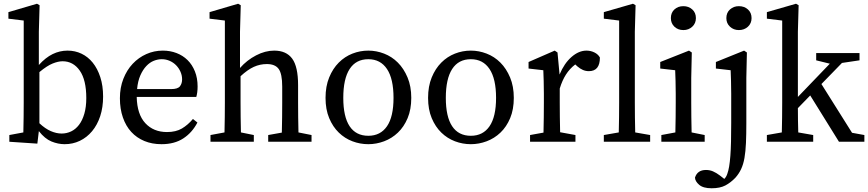

<svg xmlns="http://www.w3.org/2000/svg" viewBox="-20 -759 4648 1028"><path d="M30 0V-36L105 -50Q106 -88 106.5 -132.5Q107 -177 107 -210V-649L25 -659V-694L178 -739L192 -731L188 -589V-411Q224 -451 262 -469.5Q300 -488 342 -488Q382 -488 416.5 -471.5Q451 -455 476.5 -423.5Q502 -392 517 -346Q532 -300 532 -242Q532 -184 516.5 -137Q501 -90 473 -56.5Q445 -23 407.5 -5Q370 13 326 13Q291 13 255.5 -1.5Q220 -16 188 -57L180 10ZM310 -44Q337 -44 361 -55.5Q385 -67 403 -90.5Q421 -114 431.5 -150Q442 -186 442 -234Q442 -331 407 -381Q372 -431 315 -431Q292 -431 262 -419Q232 -407 191 -373V-99Q222 -70 252 -57Q282 -44 310 -44Z M852 -488Q891 -488 925 -475Q959 -462 984 -437.5Q1009 -413 1023.5 -377Q1038 -341 1038 -296Q1038 -279 1036 -264.5Q1034 -250 1031 -240H712Q714 -147 758 -99.5Q802 -52 874 -52Q922 -52 954 -71Q986 -90 1013 -122L1037 -103Q1009 -49 961.5 -18Q914 13 845 13Q794 13 753 -4Q712 -21 683 -52.5Q654 -84 638 -130Q622 -176 622 -233Q622 -290 640.5 -337Q659 -384 690.5 -417.5Q722 -451 763.5 -469.5Q805 -488 852 -488ZM846 -442Q825 -442 803.5 -433.5Q782 -425 763.5 -405.5Q745 -386 731.5 -355.5Q718 -325 714 -282H896Q932 -282 943.5 -297Q955 -312 955 -334Q955 -355 946.5 -374.5Q938 -394 923.5 -409Q909 -424 889 -433Q869 -442 846 -442Z M1448 -488Q1513 -488 1544.5 -445Q1576 -402 1576 -303V-210Q1576 -175 1576.5 -131.5Q1577 -88 1578 -50L1648 -36V0H1416V-36L1489 -49Q1490 -87 1490.5 -131Q1491 -175 1491 -210V-295Q1491 -364 1472 -390Q1453 -416 1409 -416Q1372 -416 1339 -401Q1306 -386 1268 -351V-210Q1268 -177 1268.5 -132.5Q1269 -88 1270 -50L1339 -36V0H1107V-36L1182 -50Q1183 -88 1183.5 -132.5Q1184 -177 1184 -210V-649L1102 -659V-694L1255 -739L1269 -731L1265 -589V-395Q1302 -437 1351 -462.5Q1400 -488 1448 -488Z M1952 13Q1908 13 1867 -2.5Q1826 -18 1794 -49Q1762 -80 1742.5 -126.5Q1723 -173 1723 -235Q1723 -297 1742.5 -344.5Q1762 -392 1794 -424Q1826 -456 1867 -472Q1908 -488 1952 -488Q1995 -488 2036.5 -472Q2078 -456 2110 -424Q2142 -392 2162 -344.5Q2182 -297 2182 -235Q2182 -173 2162.5 -126.5Q2143 -80 2110.5 -49Q2078 -18 2036.5 -2.5Q1995 13 1952 13ZM1952 -32Q2017 -32 2052 -83Q2087 -134 2087 -235Q2087 -337 2052 -389.5Q2017 -442 1952 -442Q1886 -442 1852 -389.5Q1818 -337 1818 -235Q1818 -134 1852 -83Q1886 -32 1952 -32Z M2501 13Q2457 13 2416 -2.5Q2375 -18 2343 -49Q2311 -80 2291.5 -126.5Q2272 -173 2272 -235Q2272 -297 2291.5 -344.5Q2311 -392 2343 -424Q2375 -456 2416 -472Q2457 -488 2501 -488Q2544 -488 2585.5 -472Q2627 -456 2659 -424Q2691 -392 2711 -344.5Q2731 -297 2731 -235Q2731 -173 2711.5 -126.5Q2692 -80 2659.5 -49Q2627 -18 2585.5 -2.5Q2544 13 2501 13ZM2501 -32Q2566 -32 2601 -83Q2636 -134 2636 -235Q2636 -337 2601 -389.5Q2566 -442 2501 -442Q2435 -442 2401 -389.5Q2367 -337 2367 -235Q2367 -134 2401 -83Q2435 -32 2501 -32Z M2818 0V-36L2890 -49Q2891 -87 2891.5 -131.5Q2892 -176 2892 -210V-258Q2892 -299 2891 -326Q2890 -353 2889 -383L2810 -392V-427L2950 -488L2965 -478L2976 -360Q3001 -420 3040 -454Q3079 -488 3120 -488Q3143 -488 3163 -478Q3183 -468 3192 -451Q3192 -378 3133 -378Q3116 -378 3101 -384.5Q3086 -391 3072 -403L3060 -414Q3030 -391 3010 -359.5Q2990 -328 2977 -285V-210Q2977 -177 2977.5 -133Q2978 -89 2979 -51L3061 -36V0Z M3213 -694 3369 -739 3383 -731 3379 -589V-210Q3379 -170 3379.5 -130Q3380 -90 3381 -50L3461 -36V0H3213V-36L3293 -50Q3294 -91 3294.5 -130.5Q3295 -170 3295 -210V-649L3213 -659Z M3639 -598Q3610 -598 3591 -616Q3572 -634 3572 -662Q3572 -691 3591 -708.5Q3610 -726 3639 -726Q3667 -726 3686.5 -708.5Q3706 -691 3706 -662Q3706 -634 3686.5 -616Q3667 -598 3639 -598ZM3753 0H3521V-36L3596 -50Q3597 -88 3597.5 -132.5Q3598 -177 3598 -210V-257Q3598 -298 3597 -325.5Q3596 -353 3595 -383L3515 -392V-427L3669 -488L3684 -478L3681 -342V-210Q3681 -177 3681.5 -132.5Q3682 -88 3683 -50L3753 -36Z M3936 -598Q3908 -598 3888.5 -616Q3869 -634 3869 -662Q3869 -691 3888.5 -708.5Q3908 -726 3936 -726Q3965 -726 3984.5 -708.5Q4004 -691 4004 -662Q4004 -634 3984.5 -616Q3965 -598 3936 -598ZM3895 -102V-257Q3895 -298 3894 -325.5Q3893 -353 3892 -383L3813 -392V-427L3964 -488L3979 -478L3976 -342V-100Q3976 -39 3974 6.5Q3972 52 3966 86.5Q3960 121 3948 146.5Q3936 172 3917 193Q3892 219 3863.5 234Q3835 249 3790 249Q3745 249 3723.5 230.5Q3702 212 3701 192Q3714 151 3760 151Q3780 151 3797.5 158.5Q3815 166 3835 181L3858 199Q3863 194 3867 187.5Q3871 181 3874 172Q3880 156 3884 132Q3888 108 3890.5 75Q3893 42 3894 -2Q3895 -46 3895 -102Z M4086 -694 4242 -739 4256 -731 4252 -589V-240L4423 -418L4350 -436V-475H4582V-436L4488 -422L4378 -309L4542 -48L4608 -36V0H4472L4318 -248L4252 -180Q4252 -148 4252.5 -115Q4253 -82 4254 -50L4334 -36V0H4086V-36L4166 -50Q4167 -90 4167.5 -130.5Q4168 -171 4168 -210V-649L4086 -659Z"/></svg>

Font: Source Serif Pro
Style: Regular
Weight: 400
Designer: Frank Grießhammer
Foundry: Adobe Systems Incorporated
Version: Version 2.000;PS 1.000;hotconv 16.6.51;makeotf.lib2.5.65220